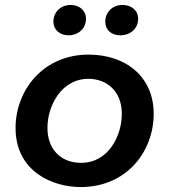

<svg xmlns="http://www.w3.org/2000/svg" viewBox="-20 -749 685 777"><path d="M306 8C493 8 602 -136 602 -289C602 -435 493 -528 338 -528C156 -528 43 -385 43 -231C43 -54 194 8 306 8ZM308 -90C225 -90 172 -146 172 -232C172 -319 227 -430 338 -430C407 -430 473 -385 473 -288C473 -201 420 -90 308 -90ZM258 -606C295 -606 328 -632 328 -673C328 -706 302 -729 266 -729C227 -729 196 -701 196 -661C196 -630 221 -606 258 -606ZM467 -606C506 -606 539 -632 539 -673C539 -706 513 -729 475 -729C437 -729 406 -701 406 -661C406 -629 430 -606 467 -606Z"/></svg>

Font: Fixel Display SemiBold
Style: Italic
Weight: 600
Italic angle: -10°
Designer: AlfaBravo + MacPaw
Foundry: Kyrylo Tkachov, Marchela Mozhyna, Serhii Makarenko, Maria Weinstein, Zakhar Kryvoshyya
Version: Version 1.210;Glyphs 3.2 (3217)